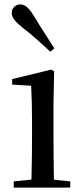

<svg xmlns="http://www.w3.org/2000/svg" viewBox="-20 -849 377 869"><path d="M42 0V-28L151 -39H191L298 -28V0ZM121 0Q122 -25 123 -66Q124 -107 124.5 -152Q125 -197 125 -230V-294Q125 -345 124 -384.5Q123 -424 121 -461L35 -466V-491L212 -534L225 -526L222 -382V-230Q222 -197 222.5 -152Q223 -107 223.5 -66Q224 -25 225 0ZM226 -630 208 -615Q179 -642 148.5 -669Q118 -696 82 -724Q57 -744 45 -759.5Q33 -775 33 -790Q33 -808 45 -818.5Q57 -829 71 -829Q88 -829 101.5 -817.5Q115 -806 132 -779Q157 -737 181 -700.5Q205 -664 226 -630Z"/></svg>

Font: Noto Serif TC ExtraLight Medium
Style: Regular
Weight: 500
Version: Version 2.002-H1;hotconv 1.1.0;makeotfexe 2.6.0